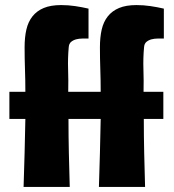

<svg xmlns="http://www.w3.org/2000/svg" viewBox="-20 -737 688 757"><path d="M624 -375V-268H547Q547 -201 548.5 -134Q550 -67 552 0H370L374 -134Q376 -201 377 -268H250Q250 -201 251.5 -134Q253 -67 255 0H73L77 -134Q79 -201 80 -268H17V-375H80Q80 -420 78.5 -463Q77 -506 77 -551Q77 -590 84 -620.5Q91 -651 108 -672.5Q125 -694 152.5 -705.5Q180 -717 221 -717Q249 -717 276 -713Q303 -709 329 -703V-585H305Q292 -585 280.5 -582Q269 -579 260.5 -572Q252 -565 251 -551Q247 -508 248.5 -463.5Q250 -419 249 -375H377Q377 -420 375.5 -463Q374 -506 374 -551Q374 -590 381 -620.5Q388 -651 405 -672.5Q422 -694 449.5 -705.5Q477 -717 518 -717Q546 -717 573 -713Q600 -709 626 -703V-585H602Q589 -585 577.5 -582Q566 -579 557.5 -572Q549 -565 548 -551Q544 -508 545.5 -463.5Q547 -419 546 -375Z"/></svg>

Font: CAT Rhythmus
Style: Regular
Weight: 400
Designer: Peter Wiegel nach alter Vorlage
Foundry: Peter Wiegel
Version: 1.000